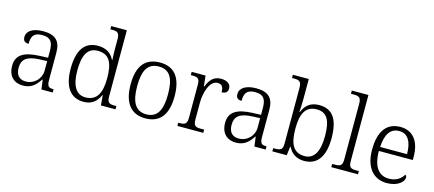

<svg xmlns="http://www.w3.org/2000/svg" viewBox="-55 -1295 4158 1840"><g transform="rotate(15 2024.0 -375.0)"><path d="M201 10C291 10 333 -44 366 -94H371L383 0H495V-32H491C442 -32 430 -48 430 -112V-379C430 -491 378 -544 258 -544C152 -544 95 -502 95 -446C95 -406 114 -391 151 -391C151 -460 169 -506 256 -506C352 -506 366 -450 366 -372V-310L283 -307C127 -301 53 -254 53 -148C53 -40 117 10 201 10ZM216 -35C148 -35 118 -80 118 -145C118 -224 160 -269 292 -274L366 -277V-181C366 -105 304 -35 216 -35Z M803 10C886 10 932 -34 962 -100H965L973 0H1118V-32H1107C1050 -32 1027 -39 1027 -103V-760H872V-728H888C939 -728 963 -721 963 -655V-557C963 -526 965 -485 967 -450H962C934 -508 882 -545 800 -545C669 -545 602 -452 602 -267C602 -81 675 10 803 10ZM810 -36C718 -35 668 -114 668 -265C668 -415 708 -498 810 -498C927 -498 964 -418 964 -266C964 -118 920 -37 810 -36Z M1413 10C1557 10 1633 -80 1633 -268C1633 -457 1553 -544 1417 -544C1271 -544 1196 -455 1196 -268C1196 -80 1278 10 1413 10ZM1414 -30C1305 -30 1261 -115 1261 -268C1261 -425 1304 -504 1416 -504C1523 -504 1567 -427 1567 -268C1567 -118 1527 -30 1414 -30Z M1732 0H1989V-32H1958C1907 -32 1883 -38 1883 -104V-274C1883 -372 1922 -498 1998 -498C2040 -498 2058 -477 2058 -421C2101 -421 2118 -443 2118 -474C2118 -517 2084 -545 2021 -545C1938 -545 1908 -490 1883 -431H1879L1868 -536H1730V-504H1739C1797 -504 1819 -497 1819 -433V-107C1819 -39 1796 -32 1744 -32H1732Z M2314 10C2404 10 2446 -44 2479 -94H2484L2496 0H2608V-32H2604C2555 -32 2543 -48 2543 -112V-379C2543 -491 2491 -544 2371 -544C2265 -544 2208 -502 2208 -446C2208 -406 2227 -391 2264 -391C2264 -460 2282 -506 2369 -506C2465 -506 2479 -450 2479 -372V-310L2396 -307C2240 -301 2166 -254 2166 -148C2166 -40 2230 10 2314 10ZM2329 -35C2261 -35 2231 -80 2231 -145C2231 -224 2273 -269 2405 -274L2479 -277V-181C2479 -105 2417 -35 2329 -35Z M2991 10C3116 10 3190 -79 3190 -268C3190 -461 3124 -545 2994 -545C2910 -545 2859 -502 2831 -431H2827C2830 -464 2832 -532 2832 -569V-760H2674V-728H2692C2744 -728 2768 -721 2768 -655V-105C2768 -39 2746 -32 2688 -32H2674V0H2817L2828 -88H2832C2861 -27 2914 10 2991 10ZM2984 -36C2868 -36 2831 -121 2831 -269C2831 -418 2873 -499 2983 -499C3085 -499 3124 -426 3124 -270C3124 -120 3078 -36 2984 -36Z M3259 0H3524V-32H3503C3446 -32 3424 -39 3424 -105V-760H3259V-728H3285C3336 -728 3360 -721 3360 -655V-105C3360 -39 3338 -32 3280 -32H3259Z M3811 10C3922 10 3977 -50 3977 -87C3977 -101 3971 -110 3963 -114C3939 -72 3892 -36 3820 -36C3720 -36 3660 -110 3659 -268H3996V-299C3996 -457 3922 -544 3802 -544C3668 -544 3593 -451 3593 -263C3593 -89 3676 10 3811 10ZM3928 -308H3661C3668 -431 3709 -503 3800 -503C3889 -503 3928 -425 3928 -308Z"/></g></svg>

Font: Noto Serif Bengali Light
Style: Regular
Weight: 300
Designer: Juan Bruce, Universal Thirst, Indian Type Foundry and the Monotype Design Team.
Foundry: Monotype Imaging Inc.
Version: Version 2.003